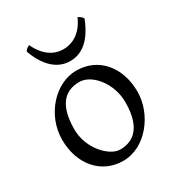

<svg xmlns="http://www.w3.org/2000/svg" viewBox="-169 -792 840 913"><g transform="rotate(-30 251.0 -335.5)"><path d="M256 -39C197 -39 114 -125 114 -231C114 -364 167 -415 247 -415C314 -415 389 -328 389 -222C389 -63 309 -39 256 -39ZM261 -469C146 -469 39 -353 39 -217C39 -84 120 15 242 15C367 15 464 -115 464 -237C464 -371 383 -469 261 -469ZM394 -686C364 -617 314 -587 260 -587C207 -587 159 -619 128 -686C116 -680 109 -676 103 -664C154 -523 240 -522 262 -522C357 -522 401 -616 420 -664C413 -675 406 -680 394 -686Z"/></g></svg>

Font: Temporarium
Style: Regular
Weight: 400
Version: Version 1.1